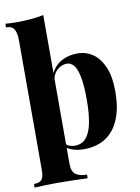

<svg xmlns="http://www.w3.org/2000/svg" viewBox="-102 -849 798 1098"><g transform="rotate(-10 296.5 -300.5)"><path d="M228 -782V80Q228 128 251.5 144Q275 160 316 160V181Q289 180 241 178.5Q193 177 140 177Q101 177 64 178.5Q27 180 8 181V160Q40 160 53 145.5Q66 131 66 90V-662Q66 -707 53 -728.5Q40 -750 6 -750V-771Q38 -768 68 -768Q113 -768 153.5 -771.5Q194 -775 228 -782ZM381 -532Q432 -532 471.5 -504.5Q511 -477 534.5 -421.5Q558 -366 558 -282Q558 -203 540.5 -147Q523 -91 491.5 -55Q460 -19 417.5 -2.5Q375 14 325 14Q289 14 257.5 3.5Q226 -7 208 -30L218 -43Q227 -29 242.5 -22Q258 -15 277 -15Q318 -15 342.5 -43.5Q367 -72 378 -127Q389 -182 389 -261Q389 -348 379 -396.5Q369 -445 352 -465Q335 -485 312 -485Q280 -485 254 -460.5Q228 -436 226 -394L224 -436Q244 -484 285.5 -508Q327 -532 381 -532Z"/></g></svg>

Font: Playfair Display ExtraBold
Style: Regular
Weight: 800
Designer: Claus Eggers Sørensen
Foundry: Claus Eggers Sørensen
Version: Version 1.203